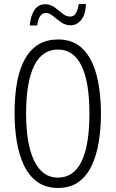

<svg xmlns="http://www.w3.org/2000/svg" viewBox="-20 -919 571 949"><path d="M479 -358Q479 -283 468 -216.5Q457 -150 432.5 -99Q408 -48 367.5 -19Q327 10 267 10Q206 10 164.5 -20Q123 -50 98.5 -101.5Q74 -153 63 -219.5Q52 -286 52 -359Q52 -542 106.5 -633Q161 -724 267 -724Q344 -724 390.5 -676Q437 -628 458 -545Q479 -462 479 -358ZM109 -358Q109 -205 149.5 -123Q190 -41 266 -41Q344 -41 383 -121Q422 -201 422 -358Q422 -513 383 -593.5Q344 -674 267 -674Q187 -674 148 -592.5Q109 -511 109 -358ZM127 -793Q131 -840 150 -869Q169 -898 203 -898Q229 -898 249.5 -883Q270 -868 288.5 -852.5Q307 -837 327 -837Q345 -837 355 -853.5Q365 -870 369 -899H405Q403 -847 381.5 -820.5Q360 -794 329 -794Q303 -794 282 -809Q261 -824 242.5 -839.5Q224 -855 206 -855Q190 -855 178.5 -839.5Q167 -824 164 -793Z"/></svg>

Font: Noto Sans Ethiopic ExtraCondensed Light
Style: Regular
Weight: 300
Width: 2
Designer: Monotype Design Team
Foundry: Monotype Imaging Inc.
Version: Version 2.102; ttfautohint (v1.8.4.7-5d5b)